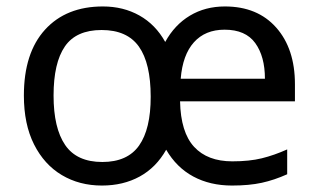

<svg xmlns="http://www.w3.org/2000/svg" viewBox="-20 -565 986 595"><path d="M677 -545Q778 -545 836 -479.5Q894 -414 894 -304V-251H538Q540 -155 581.5 -110Q623 -65 700 -65Q753 -65 791.5 -74.5Q830 -84 870 -102V-25Q830 -7 791 1.5Q752 10 699 10Q631 10 579 -18Q527 -46 495 -101Q464 -46 413 -18Q362 10 296 10Q226 10 171.5 -22.5Q117 -55 85.5 -117.5Q54 -180 54 -269Q54 -401 119.5 -473Q185 -545 299 -545Q362 -545 412 -517Q462 -489 492 -435Q521 -488 568.5 -516.5Q616 -545 677 -545ZM676 -473Q616 -473 581 -434Q546 -395 540 -321H801Q801 -390 771 -431.5Q741 -473 676 -473ZM295 -472Q216 -472 181 -421Q146 -370 146 -269Q146 -168 182 -115.5Q218 -63 297 -63Q375 -63 411 -114Q447 -165 447 -265Q447 -369 410.5 -420.5Q374 -472 295 -472Z"/></svg>

Font: Noto Kufi Arabic
Style: Regular
Weight: 400
Designer: Monotype Design Team, David Williams, Khaled Hosny
Foundry: Google LLC
Version: Version 2.109; ttfautohint (v1.8.4.7-5d5b)